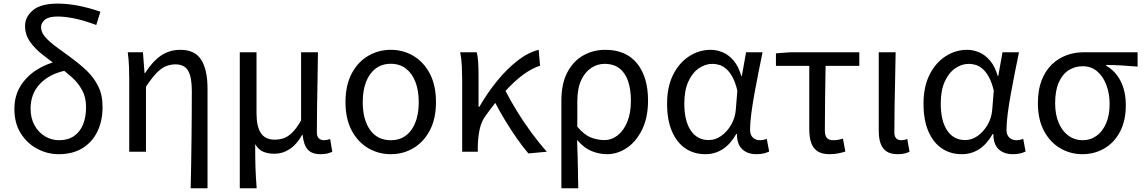

<svg xmlns="http://www.w3.org/2000/svg" viewBox="-20 -829 6248 1049"><path d="M300.4 13.4Q239 13.4 183.5 -16Q128 -45.3 93.3 -100.8Q58.6 -156.2 58.6 -233.4Q58.6 -303.8 90.6 -356.7Q122.5 -409.5 175.9 -444.5Q229.4 -479.4 293.8 -495L337.8 -443.5Q248.5 -424.4 197.8 -370.3Q147.1 -316.2 147.1 -236Q147.1 -182.9 169.1 -143.7Q191 -104.5 226.6 -83.7Q262.2 -62.9 302.4 -62.9Q351.7 -62.9 384.5 -85.7Q417.3 -108.4 433.7 -148.9Q450.2 -189.4 450.2 -243.6Q450.2 -296.6 429.1 -335.9Q407.9 -375.2 373.2 -406.6Q338.4 -438 297.6 -466.6Q253.7 -498.1 212 -530.7Q170.3 -563.3 143.6 -601.6Q116.9 -639.8 116.9 -687.2Q116.9 -736.7 159.9 -773Q202.8 -809.3 295.4 -809.3Q346.4 -809.3 403.7 -798.7Q461.1 -788 528.5 -765L505.9 -692.5Q436.9 -718 385.4 -728.4Q333.9 -738.7 294.1 -738.7Q246.6 -738.7 225.5 -721.5Q204.4 -704.2 204.4 -681.8Q204.4 -652.5 226.9 -626.7Q249.4 -600.9 286.4 -573.8Q323.3 -546.8 367.1 -514.6Q413.8 -480.6 453.3 -443.3Q492.7 -406 516.5 -358.1Q540.3 -310.3 540.3 -245Q540.3 -168.1 511.8 -109.8Q483.4 -51.6 430 -19.1Q376.7 13.4 300.4 13.4Z M1021.7 199.6Q1023.4 133.6 1024.5 64Q1025.6 -5.5 1026.4 -74.2Q1027.2 -142.8 1027.6 -208.1Q1028 -273.5 1028 -332.4Q1028 -408.5 1007.6 -442.9Q987.1 -477.4 939.3 -477.4Q909.4 -477.4 884 -466.1Q858.7 -454.9 833.3 -428.1Q807.9 -401.3 777.5 -355.2V0H686.1V-394.4Q686.1 -427.2 684.8 -463.9Q683.6 -500.7 678 -543.4H761L769.7 -429.1H772.1Q813.6 -494 859.8 -525.4Q905.9 -556.8 965.7 -556.8Q1044.9 -556.8 1079.4 -502.4Q1113.8 -448 1113.8 -344.1V199.6Z M1290.1 199.6V-543.4H1381.5V-210.3Q1381.5 -138.9 1404.9 -102.5Q1428.4 -66 1481.3 -66Q1506.4 -66 1529.5 -73.6Q1552.6 -81.2 1576.2 -104.1Q1599.8 -126.9 1625 -171.4V-543.4H1717.1Q1716.3 -469.8 1714.9 -393.9Q1713.4 -318 1712.3 -244.8Q1711.2 -171.5 1711.2 -105.8Q1711.2 -83.3 1722 -73.1Q1732.7 -62.9 1750.4 -62.9Q1758.4 -62.9 1766.1 -64.4Q1773.8 -65.9 1783.8 -69.3L1795.6 0.1Q1783.9 5.7 1768.7 9.5Q1753.4 13.4 1730.6 13.4Q1684.3 13.4 1661.4 -11.9Q1638.6 -37.3 1633.4 -92.4H1631Q1601.6 -40 1562.9 -14.5Q1524.1 11 1480.2 11Q1446.6 11 1420.1 0.8Q1393.7 -9.5 1374.2 -41.2Q1374.2 -1.5 1374.6 29.5Q1375 60.5 1375.8 87.2Q1376.7 113.9 1378.3 140.7Q1379.9 167.5 1382.3 199.6Z M2115.1 13.4Q2047.4 13.4 1990.9 -20Q1934.4 -53.3 1901 -117Q1867.6 -180.6 1867.6 -271Q1867.6 -362.5 1901 -426.3Q1934.4 -490 1990.9 -523.4Q2047.4 -556.8 2115.1 -556.8Q2183.2 -556.8 2239.2 -523.4Q2295.2 -490 2328.6 -426.3Q2362 -362.5 2362 -271Q2362 -180.6 2328.6 -117Q2295.2 -53.3 2239.2 -20Q2183.2 13.4 2115.1 13.4ZM2115.1 -62.9Q2187.7 -62.9 2227.7 -119.5Q2267.8 -176.2 2267.8 -271Q2267.8 -333.8 2249.9 -380.8Q2232 -427.8 2197.8 -454.2Q2163.7 -480.5 2115.1 -480.5Q2066.8 -480.5 2032.2 -454.2Q1997.6 -427.8 1979.7 -380.8Q1961.8 -333.8 1961.8 -271Q1961.8 -176.2 2001.8 -119.5Q2041.9 -62.9 2115.1 -62.9Z M2505.1 0V-394.4Q2505.1 -427.2 2503.3 -466.9Q2501.6 -506.5 2494.2 -543.4H2584.8Q2590.6 -521.5 2592.6 -486.8Q2594.6 -452.1 2594.6 -416V-245.6H2599Q2642.2 -320.6 2695.2 -385.9Q2748.2 -451.2 2806.7 -496.9Q2865.2 -542.7 2923.1 -556.8L2930.6 -470.1Q2885.6 -455.6 2838.2 -420.9Q2790.9 -386.1 2740.8 -331.2Q2690.6 -276.2 2635.4 -200.1Q2610.7 -167.5 2601.1 -124.6Q2591.6 -81.7 2590.4 -28.3V0ZM2866.9 9.3Q2836.7 -26 2803.3 -73.6Q2770 -121.2 2737.7 -174.8Q2705.3 -228.5 2678.7 -280.6L2739 -337.7Q2766.2 -284.1 2803.5 -223.2Q2840.8 -162.2 2883.6 -104.1Q2926.4 -46 2967.8 0Z M3047.1 199.6V-277.9Q3047.1 -372.3 3079.8 -434Q3112.4 -495.7 3166.8 -526.2Q3221.2 -556.8 3286.8 -556.8Q3400.8 -556.8 3460.7 -482.3Q3520.6 -407.8 3520.6 -280Q3520.6 -187.5 3488.4 -121.5Q3456.3 -55.6 3405 -21.1Q3353.7 13.4 3296.8 13.4Q3253.3 13.4 3211.6 -3.8Q3169.9 -20.9 3133 -64.5Q3134.8 -15.4 3135.9 26.3Q3137 68 3137.7 109.6Q3138.5 151.2 3139.3 199.6ZM3281.6 -63.7Q3321.7 -63.7 3354.6 -89.4Q3387.6 -115.2 3407.3 -163.6Q3427 -212 3427 -278.8Q3427 -339.2 3412 -384.5Q3396.9 -429.8 3365.1 -454.9Q3333.3 -480.1 3282.8 -480.1Q3243.4 -480.1 3209.5 -457.4Q3175.5 -434.8 3154.8 -389.7Q3134.2 -344.6 3134.2 -275.4V-136.8Q3172.6 -91.3 3209.1 -77.5Q3245.7 -63.7 3281.6 -63.7Z M3833.5 13.4Q3771.8 13.4 3724.9 -18.1Q3677.9 -49.7 3651.3 -111.5Q3624.6 -173.3 3624.6 -262.3Q3624.6 -355.7 3658 -421.4Q3691.3 -487.2 3745.8 -522Q3800.2 -556.8 3862.6 -556.8Q3897 -556.8 3929.6 -542.7Q3962.1 -528.7 3988.6 -497.4Q4015 -466 4030 -414.2H4033.1L4056.2 -543.4H4146.2Q4135.2 -489.9 4123.5 -431.1Q4111.7 -372.4 4101.4 -314.9Q4091.1 -257.4 4084.5 -206.8Q4078 -156.3 4078 -119.2Q4078 -91.6 4093.5 -77.3Q4109 -62.9 4131.7 -62.9Q4141 -62.9 4151.1 -65Q4161.2 -67.1 4169.3 -70.5L4182.4 -1.1Q4171.3 4.4 4154 8.9Q4136.8 13.4 4112.7 13.4Q4064.6 13.4 4035.4 -13.5Q4006.2 -40.4 4006.3 -96.9H4002.5Q3939.8 13.4 3833.5 13.4ZM3852.1 -63.7Q3888.3 -63.7 3920.5 -86.5Q3952.8 -109.3 3975 -147.7Q3997.1 -186.1 4000.3 -232.1L4008.5 -334.6Q3997.5 -379.2 3982 -407.7Q3966.5 -436.2 3948.3 -452.1Q3930.1 -468.1 3910.7 -474.1Q3891.3 -480.1 3872.5 -480.1Q3833.2 -480.1 3797.9 -455.7Q3762.6 -431.4 3740.7 -383.3Q3718.8 -335.1 3718.8 -263Q3718.8 -168 3754.2 -115.8Q3789.7 -63.7 3852.1 -63.7Z M4511.8 13.4Q4470.9 13.4 4446.8 -2.4Q4422.7 -18.1 4412.1 -48.5Q4401.5 -78.8 4401.5 -122.3V-469H4219.4V-537.6L4296.5 -543.4H4674.9V-469H4490.7Q4488.9 -377.1 4487.8 -287.7Q4486.7 -198.3 4486.7 -116.3Q4486.7 -87.6 4498 -75.2Q4509.3 -62.9 4532 -62.9Q4545.5 -62.9 4558.7 -65.2Q4571.9 -67.5 4585.4 -71.3L4598.6 -1.1Q4582.8 4.4 4560.1 8.9Q4537.4 13.4 4511.8 13.4Z M4884.3 13.4Q4846.9 13.4 4824.5 -1.2Q4802 -15.9 4791.6 -44.1Q4781.1 -72.3 4781.1 -112.4V-543.4H4873.3Q4872.5 -469.8 4870.5 -393.9Q4868.6 -318 4867.5 -244.8Q4866.4 -171.5 4866.4 -105.8Q4866.4 -83.3 4876.6 -73.1Q4886.7 -62.9 4904.4 -62.9Q4912 -62.9 4919.9 -64.4Q4927.8 -65.9 4937 -69.3L4949.4 0.1Q4937.8 5.7 4922.7 9.5Q4907.6 13.4 4884.3 13.4Z M5234.5 13.4Q5172.8 13.4 5125.9 -18.1Q5078.9 -49.7 5052.3 -111.5Q5025.6 -173.3 5025.6 -262.3Q5025.6 -355.7 5059 -421.4Q5092.3 -487.2 5146.8 -522Q5201.2 -556.8 5263.6 -556.8Q5298 -556.8 5330.6 -542.7Q5363.1 -528.7 5389.6 -497.4Q5416 -466 5431 -414.2H5434.1L5457.2 -543.4H5547.2Q5536.2 -489.9 5524.5 -431.1Q5512.7 -372.4 5502.4 -314.9Q5492.1 -257.4 5485.5 -206.8Q5479 -156.3 5479 -119.2Q5479 -91.6 5494.5 -77.3Q5510 -62.9 5532.7 -62.9Q5542 -62.9 5552.1 -65Q5562.2 -67.1 5570.3 -70.5L5583.4 -1.1Q5572.3 4.4 5555 8.9Q5537.8 13.4 5513.7 13.4Q5465.6 13.4 5436.4 -13.5Q5407.2 -40.4 5407.3 -96.9H5403.5Q5340.8 13.4 5234.5 13.4ZM5253.1 -63.7Q5289.3 -63.7 5321.5 -86.5Q5353.8 -109.3 5376 -147.7Q5398.1 -186.1 5401.3 -232.1L5409.5 -334.6Q5398.5 -379.2 5383 -407.7Q5367.5 -436.2 5349.3 -452.1Q5331.1 -468.1 5311.7 -474.1Q5292.3 -480.1 5273.5 -480.1Q5234.2 -480.1 5198.9 -455.7Q5163.6 -431.4 5141.7 -383.3Q5119.8 -335.1 5119.8 -263Q5119.8 -168 5155.2 -115.8Q5190.7 -63.7 5253.1 -63.7Z M5893.5 13.4Q5828.3 13.4 5772.9 -18.9Q5717.5 -51.2 5684 -113.6Q5650.6 -176.1 5650.6 -265.2Q5650.6 -337.4 5670.8 -389.7Q5691.1 -442.1 5726 -476Q5761 -509.8 5805.5 -526.6Q5850 -543.4 5898.5 -543.4H6195.4V-465.1Q6149.4 -468.9 6109.2 -471.3Q6069 -473.8 6023.8 -474.2V-469.8Q6073.9 -441.5 6102.4 -386.2Q6130.9 -330.9 6130.9 -253.9Q6130.9 -169.8 6099.5 -109.9Q6068.2 -50 6014.2 -18.3Q5960.2 13.4 5893.5 13.4ZM5894.3 -62.9Q5938 -62.9 5971.3 -87.1Q6004.6 -111.4 6023.5 -155.8Q6042.4 -200.2 6042.4 -261.3Q6042.4 -316.3 6025.2 -363.1Q6008 -409.8 5975.3 -438.5Q5942.6 -467.1 5895.5 -467.1Q5852.9 -467.1 5818.7 -445.3Q5784.4 -423.4 5764.6 -378.4Q5744.8 -333.4 5744.8 -265.2Q5744.8 -202.9 5764.3 -157.5Q5783.8 -112.2 5817.8 -87.5Q5851.7 -62.9 5894.3 -62.9Z"/></svg>

Font: Noto Sans TC
Style: Regular
Weight: 100
Designer: Ryoko NISHIZUKA 西塚涼子 (kana, bopomofo & ideographs); Paul D. Hunt (Latin, Greek & Cyrillic); Sandoll Communications 산돌커뮤니
Foundry: Adobe
Version: Version 2.004;hotconv 1.0.118;makeotfexe 2.5.65603